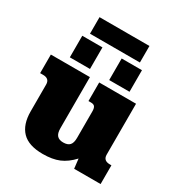

<svg xmlns="http://www.w3.org/2000/svg" viewBox="-189 -916 981 1056"><g transform="rotate(30 301.5 -388.0)"><path d="M134 -792H451V-687H134ZM103 -656H231V-519H103ZM353 -656H482V-519H353ZM65 -154V-324Q65 -362 24 -362H5V-480H253V-155Q253 -123 266 -109Q279 -95 305 -95Q333 -95 346 -109Q359 -123 359 -155V-324Q359 -343 352.5 -352.5Q346 -362 328 -362H312V-480H546V-157Q546 -119 588 -119H598V0H430L423 -61Q384 -19 342 -1.5Q300 16 239 16Q149 16 107 -27.5Q65 -71 65 -154Z"/></g></svg>

Font: Pridi
Style: Bold
Weight: 700
Designer: Katatrad Team
Foundry: CadsonDemak
Version: Version 1.001